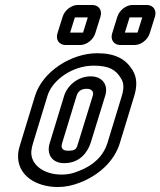

<svg xmlns="http://www.w3.org/2000/svg" viewBox="-20 -721 645 772"><path d="M171 -336C190 -399 271 -457 356 -457C418 -457 446 -441 467 -405C478 -388 479 -366 470 -336L412 -146C395 -92 354 -55 296 -33C272 -23 251 -19 228 -19C153 -19 102 -61 106 -113C107 -124 109 -133 113 -146ZM121 -336 63 -146C58 -131 54 -116 53 -103C46 -17 124 31 213 31C242 31 271 25 302 13C374 -15 439 -70 462 -146L520 -336C532 -376 531 -410 513 -439C486 -483 444 -507 371 -507C266 -507 151 -433 121 -336ZM345 -414C291 -414 250 -375 238 -336L180 -146C166 -101 189 -65 238 -65C304 -65 334 -113 345 -148L403 -336C417 -381 390 -414 345 -414ZM329 -364C350 -364 358 -351 353 -336L295 -148C287 -123 287 -115 253 -115C230 -115 224 -127 230 -146L288 -336C293 -351 303 -364 329 -364ZM482 -590 501 -651H552L533 -590ZM582 -587 603 -654C611 -680 596 -701 570 -701H513C487 -701 460 -680 452 -654L431 -587C423 -561 438 -540 464 -540H521C547 -540 574 -561 582 -587ZM262 -590 281 -651H333L314 -590ZM363 -587 384 -654C392 -680 377 -701 351 -701H293C267 -701 240 -680 232 -654L211 -587C203 -561 218 -540 244 -540H302C328 -540 355 -561 363 -587Z"/></svg>

Font: DIN Rundschrift
Style: BreitKontKu
Weight: 400
Width: 7
Version: Version 1.027